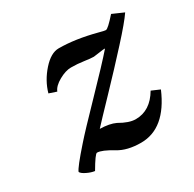

<svg xmlns="http://www.w3.org/2000/svg" viewBox="-113 -575 714 708"><g transform="rotate(-30 244.5 -221.0)"><path d="M440.9 -457 488.8 -436Q468.8 -406.2 409.9 -341.6Q351.1 -276.9 282 -204.8Q212.9 -132.8 192.9 -110.8Q233.9 -109.9 258.8 -98.1Q297.9 -75.2 326.2 -75.2Q388.2 -75.2 425.8 -139.2L460.9 -124Q403.8 9.8 299.8 9.8Q241.7 9.8 204.1 -13.2Q160.2 -40 140.1 -40Q132.3 -40 100.1 15.1Q85 13.2 67.4 4.6Q49.8 -3.9 45.9 -12.2Q50.8 -27.3 111.8 -96.2Q141.6 -130.4 230.2 -221.7Q318.8 -313 357.9 -357.9Q354 -358.9 332.5 -355.5Q311 -352.1 307.1 -352.1Q293.9 -352.1 267.6 -356Q241.2 -359.9 213.9 -359.9Q190.9 -359.9 162.4 -344Q133.8 -328.1 126 -308.1L94.2 -318.8Q107.4 -365.7 142.1 -404.8Q176.8 -443.8 210 -443.8Q279.8 -443.8 367.2 -420.9Q388.2 -415 395 -415Q403.8 -415 440.9 -457Z"/></g></svg>

Font: Linux Libertine O
Style: Semibold Italic
Weight: 600
Italic angle: -11.5°
Designer: Philipp H. Poll
Foundry: Philipp H. Poll
Version: Version 5.1.2